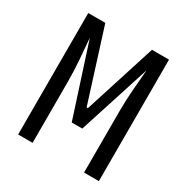

<svg xmlns="http://www.w3.org/2000/svg" viewBox="-154 -777 859 898"><g transform="rotate(30 275.0 -328.0)"><path d="M281 -270H288L411 -656H503V0H423V-328Q423 -387 427.5 -444.5Q432 -502 437 -560L313 -174H256L131 -560Q136 -502 140.5 -444.5Q145 -387 145 -328V0H67V-656H159Z"/></g></svg>

Font: Codetta
Style: Regular
Weight: 400
Italic angle: -11°
Designer: Ulrich Proeller
Foundry: PROSA GmbH
Version: Version 2.00;September 29, 2018;FontCreator 11.5.0.2427 64-b